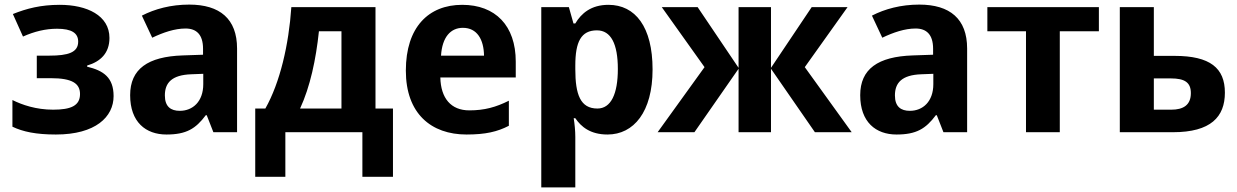

<svg xmlns="http://www.w3.org/2000/svg" viewBox="-20 -575 5381 835"><path d="M240 -554C157 -554 96 -538 36 -514L80 -416C129 -438 178 -450 228 -450C292 -450 320 -431 320 -394C320 -347 277 -333 194 -333H140V-235H201C294 -235 328 -212 328 -166C328 -115 288 -98 211 -98C137 -98 76 -119 34 -140V-24C80 -2 137 10 223 10C396 10 474 -67 474 -157C474 -238 430 -268 359 -285V-290C417 -307 456 -344 456 -410C456 -508 358 -554 240 -554Z M803 -555C723 -555 653 -536 597 -507L642 -411C690 -434 740 -451 787 -451C834 -451 863 -425 863 -363V-337L775 -334C623 -329 546 -275 546 -161C546 -44 614 10 704 10C790 10 831 -15 875 -74H879L908 0H1011V-364C1011 -493 936 -555 803 -555ZM864 -254V-209C864 -133 818 -93 762 -93C723 -93 697 -111 697 -160C697 -214 726 -249 812 -252Z M1613 -544H1247C1236 -381 1198 -216 1134 -103H1090V194H1221V0H1556V194H1689V-103H1613ZM1465 -439V-103H1285C1329 -198 1354 -316 1367 -439Z M1990 -554C1844 -554 1745 -457 1745 -268C1745 -81 1855 10 2009 10C2091 10 2143 -2 2193 -28V-137C2137 -109 2087 -95 2021 -95C1941 -95 1897 -148 1895 -238H2223V-307C2223 -464 2134 -554 1990 -554ZM1993 -454C2055 -454 2084 -403 2085 -333H1898C1903 -414 1940 -454 1993 -454Z M2626 -554C2551 -554 2508 -517 2482 -473H2474L2454 -544H2334V240H2482V20C2482 -6 2479 -36 2475 -61H2482C2507 -24 2547 10 2622 10C2736 10 2818 -88 2818 -273C2818 -458 2743 -554 2626 -554ZM2576 -443C2637 -443 2667 -384 2667 -275C2667 -166 2637 -103 2578 -103C2504 -103 2482 -164 2482 -274V-290C2482 -393 2507 -443 2576 -443Z M3666 -544H3510L3333 -280V-544H3192V-280L3014 -544H2858L3044 -283L2840 0H3000L3192 -276V0H3333V-276L3524 0H3684L3480 -283Z M3978 -555C3898 -555 3828 -536 3772 -507L3817 -411C3865 -434 3915 -451 3962 -451C4009 -451 4038 -425 4038 -363V-337L3950 -334C3798 -329 3721 -275 3721 -161C3721 -44 3789 10 3879 10C3965 10 4006 -15 4050 -74H4054L4083 0H4186V-364C4186 -493 4111 -555 3978 -555ZM4039 -254V-209C4039 -133 3993 -93 3937 -93C3898 -93 3872 -111 3872 -160C3872 -214 3901 -249 3987 -252Z M4759 -439V-544H4274V-439H4442V0H4589V-439Z M4998 -332V-544H4850V0H5081C5246 0 5307 -67 5307 -172C5307 -279 5243 -332 5088 -332ZM5159 -170C5159 -118 5126 -98 5074 -98H4998V-234H5072C5133 -234 5159 -216 5159 -170Z"/></svg>

Font: Noto Sans Display
Style: Bold
Weight: 700
Designer: Monotype Design Team
Foundry: Monotype Imaging Inc.
Version: Version 1.900